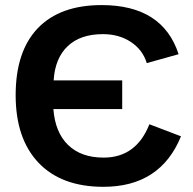

<svg xmlns="http://www.w3.org/2000/svg" viewBox="-20 -718 751 748"><path d="M383.8 -104Q510.7 -104 562 -233.9L685.1 -187Q605 9.8 382.8 9.8Q219.2 9.8 130.1 -84Q41 -177.7 41 -347.2Q41 -518.1 127.4 -608.2Q213.9 -698.2 376 -698.2Q613.8 -698.2 675.8 -506.8L551.8 -472.2Q536.1 -523.9 490 -554.4Q443.8 -585 380.9 -585Q293 -585 243.7 -538.1Q194.3 -491.2 189 -404.8H456.1V-293H188Q194.8 -202.1 245.4 -153.1Q295.9 -104 383.8 -104Z"/></svg>

Font: Libra Sans Modern
Style: Bold
Weight: 700
Foundry: Stefan Peev, Context Ltd
Version: Version 1.000